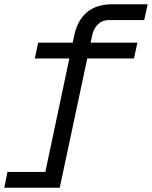

<svg xmlns="http://www.w3.org/2000/svg" viewBox="-52 -730 712 900"><path d="M-32 150 -17 76H201L152 116L296 -564Q311 -635 355.5 -672.5Q400 -710 475 -710H640L624 -636H459Q428 -636 407.5 -616.5Q387 -597 380 -564L228 150ZM111 -456 127 -530H592L576 -456Z"/></svg>

Font: Geist Mono
Style: Italic
Weight: 400
Italic angle: -12°
Monospace: yes
Designer: Basement.studio, Andrés Briganti, Mateo Zaragoza
Foundry: Basement.studio, Vercel, Andrés Briganti, Guido Ferreyra, Mateo Zaragoza
Version: Version 1.500